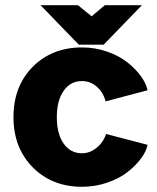

<svg xmlns="http://www.w3.org/2000/svg" viewBox="-20 -716 610 744"><path d="M32.2 -262.2Q32.2 -381.8 106.7 -457Q181.2 -532.2 297.9 -532.2Q349.1 -532.2 395.5 -515.9Q441.9 -499.5 473.6 -474.4Q505.4 -449.2 525.9 -420.9Q546.4 -392.6 551.8 -366.2L389.2 -323.2Q379.9 -358.9 354.7 -380.4Q329.6 -401.9 297.9 -401.9Q252.9 -401.9 226.6 -364Q200.2 -326.2 200.2 -262.2Q200.2 -197.3 226.6 -159.7Q252.9 -122.1 297.9 -122.1Q327.6 -122.1 353.8 -142.8Q379.9 -163.6 391.1 -196.8L551.8 -154.8Q546.9 -129.4 526.4 -101.8Q505.9 -74.2 474.1 -49.3Q442.4 -24.4 395.5 -8.3Q348.6 7.8 297.9 7.8Q181.6 7.8 106.9 -67.6Q32.2 -143.1 32.2 -262.2ZM529.8 -695.8 381.8 -543H285.2L137.2 -695.8H282.2L335 -652.8L386.2 -695.8Z"/></svg>

Font: LT Superior Black
Style: Regular
Weight: 900
Designer: Daniel Lyons
Foundry: LyonsType
Version: Version 2.005